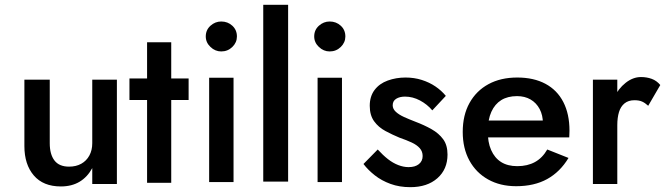

<svg xmlns="http://www.w3.org/2000/svg" viewBox="-20 -776 2756 795"><path d="M186 -183V-446H81V-171Q81 -95 120 -49.5Q159 -4 232 -4Q277 -4 309.5 -23.5Q342 -43 362 -80V-14H464V-446H362V-183Q362 -154 350 -132Q338 -110 316.5 -98Q295 -86 266 -86Q225 -86 205.5 -111.5Q186 -137 186 -183Z M516 -451V-362H761V-451ZM589 -601V-19H689V-601Z M832 -625Q832 -600 851.5 -581.5Q871 -563 896 -563Q923 -563 942 -581.5Q961 -600 961 -625Q961 -652 942 -669.5Q923 -687 896 -687Q871 -687 851.5 -669.5Q832 -652 832 -625ZM846 -454V-22H947V-454Z M1070 -756V-24H1173V-756Z M1281 -625Q1281 -600 1300.5 -581.5Q1320 -563 1345 -563Q1372 -563 1391 -581.5Q1410 -600 1410 -625Q1410 -652 1391 -669.5Q1372 -687 1345 -687Q1320 -687 1300.5 -669.5Q1281 -652 1281 -625ZM1295 -454V-22H1396V-454Z M1544 -157 1485 -97Q1504 -72 1532 -50Q1560 -28 1597 -14.5Q1634 -1 1679 -1Q1749 -1 1791 -38Q1833 -75 1833 -136Q1833 -175 1815 -199.5Q1797 -224 1767 -241Q1737 -258 1700 -272Q1674 -282 1653 -291.5Q1632 -301 1619 -313Q1606 -325 1606 -340Q1606 -358 1620.5 -367Q1635 -376 1657 -376Q1689 -376 1719 -360Q1749 -344 1770 -319L1826 -379Q1808 -401 1783 -418Q1758 -435 1726.5 -445Q1695 -455 1659 -455Q1620 -455 1585.5 -442.5Q1551 -430 1531 -403.5Q1511 -377 1511 -338Q1511 -299 1529 -274Q1547 -249 1576 -233.5Q1605 -218 1634 -206Q1663 -196 1684.5 -186Q1706 -176 1718 -162.5Q1730 -149 1730 -130Q1730 -109 1714.5 -96.5Q1699 -84 1672 -84Q1651 -84 1629 -92.5Q1607 -101 1586.5 -117Q1566 -133 1544 -157Z M2117 -5Q2192 -5 2245.5 -34.5Q2299 -64 2334 -122L2246 -157Q2226 -122 2195 -105Q2164 -88 2122 -88Q2082 -88 2055 -105Q2028 -122 2013.5 -155Q1999 -188 2000 -234Q2000 -281 2014.5 -313Q2029 -345 2055.5 -361.5Q2082 -378 2121 -378Q2153 -378 2177 -364Q2201 -350 2214.5 -324.5Q2228 -299 2228 -265Q2228 -258 2224.5 -248.5Q2221 -239 2218 -234L2249 -277H1957V-207H2337Q2337 -210 2337.5 -218.5Q2338 -227 2338 -235Q2338 -304 2312.5 -353.5Q2287 -403 2238.5 -429Q2190 -455 2122 -455Q2053 -455 2002.5 -427.5Q1952 -400 1924 -349.5Q1896 -299 1896 -230Q1896 -162 1923.5 -111.5Q1951 -61 2001 -33Q2051 -5 2117 -5Z M2536 -446H2435V-14H2536ZM2664 -338 2714 -424Q2699 -442 2678.5 -449.5Q2658 -457 2634 -457Q2601 -457 2570.5 -433Q2540 -409 2521 -369Q2502 -329 2502 -277L2536 -258Q2536 -289 2543 -312Q2550 -335 2566 -348Q2582 -361 2607 -361Q2626 -361 2638.5 -355.5Q2651 -350 2664 -338Z"/></svg>

Font: SpinnyJost
Style: Regular
Weight: 500
Version: Version 3.710